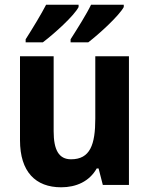

<svg xmlns="http://www.w3.org/2000/svg" viewBox="-20 -786 635 816"><path d="M506 -756V-766H367C349 -728 310 -666 280 -619V-606H355C402 -642 486 -719 506 -756ZM314 -756V-766H176C156 -727 119 -666 89 -619V-606H162C212 -644 294 -718 314 -756ZM528 -547H385V-282C385 -171 363 -109 282 -109C230 -109 208 -149 208 -228V-547H65V-190C65 -56 131 10 240 10C304 10 360 -15 391 -70H399L417 0H528Z"/></svg>

Font: Noto Sans Georgian SemiCondensed Bold
Style: Regular
Weight: 700
Width: 4
Designer: Monotype Design Team, Akaki Razmadze
Foundry: Google LLC
Version: Version 2.005